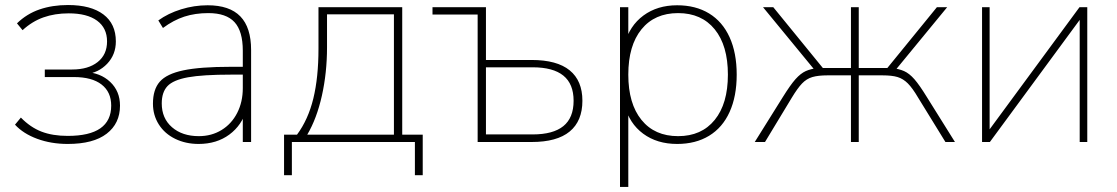

<svg xmlns="http://www.w3.org/2000/svg" viewBox="-20 -568 4469 768"><path d="M40 -69.3 63.5 -97.7Q101.6 -58.6 146 -41.5Q190.4 -24.4 251 -24.4Q424.8 -24.4 424.8 -145.5Q424.8 -200.2 386.2 -230Q347.7 -259.8 275.4 -259.8H159.2V-290H268.6Q333 -290 370.6 -319.8Q408.2 -349.6 408.2 -402.3Q408.2 -456.1 368.2 -485.4Q328.1 -514.6 254.9 -514.6Q199.2 -514.6 153.8 -498.5Q108.4 -482.4 70.3 -447.3L47.9 -474.6Q86.9 -512.7 138.2 -530.3Q189.5 -547.9 252 -547.9Q343.8 -547.9 393.6 -510.3Q443.4 -472.7 443.4 -402.3Q443.4 -349.6 408.7 -313Q374 -276.4 320.3 -270.5L319.3 -280.3Q381.8 -277.3 420.9 -240.2Q460 -203.1 460 -145.5Q460 -74.2 406.7 -33.2Q353.5 7.8 251 7.8Q184.6 7.8 128.9 -12.7Q73.2 -33.2 40 -69.3Z M591.8 -153.3Q591.8 -210 619.1 -241.2Q646.5 -272.5 713.4 -286.6Q780.3 -300.8 903.3 -300.8H963.9V-269.5H904.3Q791 -269.5 731.9 -258.8Q672.9 -248 649.9 -223.6Q627 -199.2 627 -154.3Q627 -94.7 668 -59.1Q709 -23.4 775.4 -23.4Q826.2 -23.4 866.2 -47.9Q906.2 -72.3 928.7 -116.2Q951.2 -160.2 951.2 -215.8V-365.2Q951.2 -443.4 918 -479.5Q884.8 -515.6 813.5 -515.6Q760.7 -515.6 717.3 -501.5Q673.8 -487.3 631.8 -456.1L613.3 -486.3Q652.3 -514.6 704.6 -530.8Q756.8 -546.9 810.5 -546.9Q898.4 -546.9 941.4 -502.4Q984.4 -458 984.4 -368.2V0H951.2V-129.9H965.8Q948.2 -67.4 897.5 -29.8Q846.7 7.8 774.4 7.8Q722.7 7.8 680.7 -12.7Q638.7 -33.2 615.2 -70.3Q591.8 -107.4 591.8 -153.3Z M1116.2 -29.3H1168Q1212.9 -89.8 1233.4 -174.3Q1253.9 -258.8 1253.9 -373V-539.1H1588.9V-29.3H1670.9V132.8H1639.6V0H1147.5V132.8H1116.2ZM1555.7 -29.3V-510.7H1288.1V-378.9Q1288.1 -277.3 1267.6 -185.5Q1247.1 -93.8 1209 -29.3Z M1890.6 -509.8H1710V-539.1H1923.8V-328.1H2106.4Q2208 -328.1 2258.8 -286.6Q2309.6 -245.1 2309.6 -165Q2309.6 -84 2258.8 -42Q2208 0 2106.4 0H1890.6ZM2274.4 -165Q2274.4 -232.4 2233.4 -265.6Q2192.4 -298.8 2110.4 -298.8H1923.8V-30.3H2110.4Q2192.4 -30.3 2233.4 -63.5Q2274.4 -96.7 2274.4 -165Z M2926.8 -269.5Q2926.8 -182.6 2898.4 -120.1Q2870.1 -57.6 2816.4 -24.9Q2762.7 7.8 2688.5 7.8Q2608.4 7.8 2552.7 -33.2Q2497.1 -74.2 2478.5 -147.5H2493.2V179.7H2460V-539.1H2493.2V-391.6H2478.5Q2498 -464.8 2553.7 -505.9Q2609.4 -546.9 2688.5 -546.9Q2762.7 -546.9 2816.4 -514.2Q2870.1 -481.4 2898.4 -418.9Q2926.8 -356.4 2926.8 -269.5ZM2493.2 -269.5Q2493.2 -153.3 2545.9 -88.4Q2598.6 -23.4 2692.4 -23.4Q2786.1 -23.4 2838.9 -88.4Q2891.6 -153.3 2891.6 -269.5Q2891.6 -385.7 2838.9 -450.7Q2786.1 -515.6 2692.4 -515.6Q2598.6 -515.6 2545.9 -450.7Q2493.2 -385.7 2493.2 -269.5Z M3257.8 -296.9 3239.3 -287.1 3032.2 -539.1H3073.2L3271.5 -295.9H3383.8V-539.1H3415V-295.9H3529.3L3727.5 -539.1H3768.6L3561.5 -287.1L3542 -296.9Q3575.2 -293 3596.2 -283.7Q3617.2 -274.4 3637.7 -251Q3658.2 -227.5 3687.5 -179.7L3799.8 0H3761.7L3652.3 -177.7Q3629.9 -215.8 3611.3 -234.4Q3592.8 -252.9 3570.3 -259.8Q3547.9 -266.6 3509.8 -266.6H3415V0H3383.8V-266.6H3290Q3252.9 -266.6 3229.5 -259.8Q3206.1 -252.9 3188 -233.9Q3169.9 -214.8 3147.5 -177.7L3040 0H2999L3111.3 -179.7Q3141.6 -228.5 3162.1 -251.5Q3182.6 -274.4 3203.1 -283.7Q3223.6 -293 3257.8 -296.9Z M3908.2 -539.1H3938.5V-25.4H3919.9L4297.9 -539.1H4329.1V0H4298.8V-513.7H4317.4L3939.5 0H3908.2Z"/></svg>

Font: Min Sans VF VF
Style: Regular
Weight: 400
Designer: Jinseong-Kim, NotoSansCJK, Nunito
Foundry: Jinseong-Kim
Version: Version 1.420;Glyphs 3.1.2 (3151)